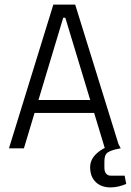

<svg xmlns="http://www.w3.org/2000/svg" viewBox="-20 -645 569 835"><path d="M19 0 212 -625H307L501 0H436L264 -568H255L84 0ZM102 -154V-210H420V-154ZM461 170Q420 170 396 146.5Q372 123 372 82Q372 44 408.5 15.5Q445 -13 495 -19L505 0L481 5Q451 13 442.5 23.5Q434 34 434 58V85Q434 101 441.5 110Q449 119 462 119H522L529 155Q512 162 495 166Q478 170 461 170Z"/></svg>

Font: Changa ExtraLight
Style: Regular
Weight: 250
Designer: Eduardo Rodriguez Tunni
Foundry: Eduardo Rodriguez Tunni
Version: Version 3.002; ttfautohint (v1.8.2)